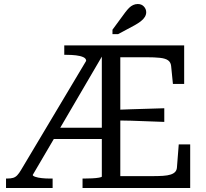

<svg xmlns="http://www.w3.org/2000/svg" viewBox="-20 -936 1027 956"><path d="M391 0V-47H400Q419 -47 439 -48Q459 -49 473 -51.5Q487 -54 487 -57V-244H248L143 -65Q143 -60 156 -55.5Q169 -51 188.5 -49Q208 -47 227 -47H242V0H10V-47H15Q34 -47 45.5 -50.5Q57 -54 66 -63.5Q75 -73 85 -90L409 -633Q409 -645 394.5 -651.5Q380 -658 358 -660.5Q336 -663 311 -663H300V-710H897V-518H841L832 -608Q830 -626 817 -635.5Q804 -645 777 -648Q750 -651 707 -651H579V-390Q606 -391 633 -392Q674 -393 715.5 -394.5Q757 -396 798 -397V-329Q757 -331 715.5 -332Q674 -333 633 -335Q606 -335 579 -336V-59H736Q768 -59 791.5 -60.5Q815 -62 830 -67Q845 -72 852.5 -80.5Q860 -89 861 -102L870 -217H927V0ZM487 -300V-654L280 -300ZM604 -875 540 -788V-766H568L650 -810Q668 -820 681 -830Q694 -840 701 -851.5Q708 -863 708 -875Q708 -891 696.5 -903.5Q685 -916 666 -916Q654 -916 643 -911Q632 -906 623 -897Q614 -888 604 -875Z"/></svg>

Font: Roboto Serif 20pt
Style: Regular
Weight: 400
Designer: Greg Gazdowicz
Foundry: Commercial Type
Version: Version 1.008